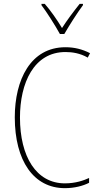

<svg xmlns="http://www.w3.org/2000/svg" viewBox="-20 -970 515 1000"><path d="M292 -793H315C341 -838 381 -901 412 -943V-950H395C360 -906 330 -866 303 -824C278 -866 243 -916 213 -950H196V-943C222 -909 266 -840 292 -793ZM321 -699C356 -699 397 -693 437 -670L449 -693C408 -714 367 -724 321 -724C139 -724 57 -554 57 -359C57 -133 155 10 318 10C368 10 413 -2 444 -18V-43C416 -30 373 -15 318 -15C169 -15 84 -154 84 -358C84 -537 156 -699 321 -699Z"/></svg>

Font: Noto Sans Hebrew Condensed Thin
Style: Regular
Weight: 100
Width: 3
Designer: Monotype Design Team
Foundry: Monotype Imaging Inc.
Version: Version 2.004